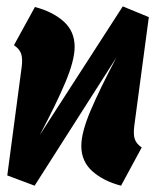

<svg xmlns="http://www.w3.org/2000/svg" viewBox="-20 -567 491 604"><path d="M402.8 -173.8Q398.9 -145.5 403.8 -130.1Q408.7 -114.7 425.8 -103L360.8 17.1Q305.7 2.9 270.8 -28.1Q235.8 -59.1 235.8 -107.9Q235.8 -150.4 264.9 -218.8Q293.9 -287.1 346.2 -386.2L88.9 17.1L2.9 -15.1L47.9 -354Q51.8 -381.8 46.6 -397.5Q41.5 -413.1 23.9 -424.8L89.8 -544.9Q145 -530.8 179.9 -499.8Q214.8 -468.8 214.8 -419.9Q214.8 -377 185.5 -307.6Q156.2 -238.3 105 -142.1L366.2 -546.9L448.2 -513.2Z"/></svg>

Font: Fira Sans Compressed ExtraBold
Style: Italic
Weight: 800
Width: 3
Italic angle: -8°
Designer: Carrois Corporate & Edenspiekermann AG
Foundry: Carrois Corporate GbR & Edenspiekermann AG
Version: Version 4.203;PS 004.203;hotconv 1.0.88;makeotf.lib2.5.64775